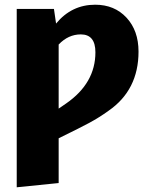

<svg xmlns="http://www.w3.org/2000/svg" viewBox="-20 -571 632 815"><path d="M51 224V-533H209L218 -471Q284 -551 384 -551Q466 -551 517 -496Q568 -441 568 -352Q568 -189 441 -101Q401 -72 358 -49Q327 -32 229 16V206ZM229 -110 261 -132Q385 -218 385 -349Q385 -425 323 -425Q270 -425 229 -382Z"/></svg>

Font: Trujillo ExtraBold
Style: Regular
Weight: 800
Designer: Fira Sans original fonts by bBox Type GmbH, Carrois Corporate GbR, & Edenspiekermann AG / Changes by Cristiano Sobral
Foundry: Fira Sans original fonts by bBox Type GmbH, Carrois Corporate GbR, & Edenspiekermann AG / Changes by Cristiano Sobral
Version: Version 4.301;July 28, 2020;FontCreator 13.0.0.2655 64-bit